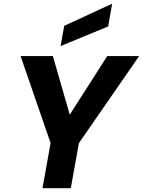

<svg xmlns="http://www.w3.org/2000/svg" viewBox="-20 -997 757 1017"><path d="M205 0 248 -239 89 -700H260L356 -367L337 -370L548 -700H717L398 -239L355 0ZM301 -753 320 -860 573 -977H574L553 -857Z"/></svg>

Font: DM Sans 28pt Black
Style: Italic
Weight: 900
Italic angle: -10°
Version: Version 4.004;gftools[0.9.30]